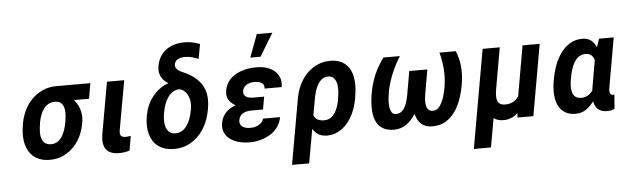

<svg xmlns="http://www.w3.org/2000/svg" viewBox="-56 -999 4628 1418"><g transform="rotate(-5 2258.0 -289.5)"><path d="M606 -414 626 -528H373C337 -528 304 -521 274 -508C190 -472 124 -390 103 -269L102 -259C95 -220 94 -185 98 -152C110 -58 167 10 279 10C314 10 346 4 375 -9C456 -45 520 -123 540 -239L542 -249C545 -266 545 -282 544 -297C540 -346 520 -385 494 -414ZM353 -414C422 -414 432 -346 418 -269L417 -259C403 -180 370 -104 299 -104C224 -104 214 -175 229 -259L230 -269C244 -349 281 -414 353 -414Z M792 5C823 5 847 1 871 -7L889 -114L873 -112C867 -111 860 -110 852 -110C817 -110 805 -125 812 -165L877 -528H749L682 -150C664 -47 700 5 792 5Z M1339 -660C1378 -660 1410 -648 1438 -637L1458 -746C1423 -757 1393 -768 1346 -768C1245 -768 1158 -721 1138 -610C1126 -543 1159 -503 1198 -479L1199 -476C1179 -471 1160 -461 1141 -448C1087 -411 1038 -347 1022 -259L1020 -249C1014 -212 1012 -178 1017 -146C1030 -54 1089 10 1201 10C1236 10 1270 4 1300 -10C1385 -48 1451 -132 1473 -256L1475 -266C1487 -335 1480 -392 1453 -438C1426 -484 1381 -520 1318 -547C1304 -553 1293 -558 1285 -564C1270 -574 1256 -588 1260 -613C1266 -648 1303 -660 1339 -660ZM1149 -262 1151 -272C1155 -293 1160 -312 1167 -330C1187 -380 1222 -426 1278 -426C1292 -423 1304 -416 1315 -406C1343 -380 1360 -332 1349 -272L1347 -262C1333 -181 1294 -104 1221 -104C1204 -104 1189 -108 1178 -116C1145 -141 1137 -195 1149 -262Z M1797 -223H1879L1896 -317H1814C1772 -317 1738 -332 1745 -373C1746 -380 1749 -387 1753 -394C1769 -420 1798 -431 1833 -431C1871 -431 1911 -418 1904 -376H2031C2035 -401 2034 -424 2027 -444C2005 -503 1944 -538 1859 -538C1827 -538 1798 -535 1771 -528C1702 -511 1635 -471 1620 -384C1610 -327 1644 -291 1681 -272C1628 -254 1581 -217 1569 -149C1565 -124 1567 -101 1575 -82C1600 -21 1671 10 1763 10C1818 10 1871 -6 1911 -30C1951 -54 1989 -95 2000 -156H1873C1872 -148 1868 -141 1863 -134C1844 -109 1812 -96 1774 -96C1731 -96 1690 -114 1698 -160C1707 -210 1749 -223 1797 -223ZM1882 -782 1819 -613H1895L1997 -782Z M2335 10C2364 10 2392 3 2417 -10C2493 -49 2545 -134 2565 -250L2566 -260C2573 -301 2576 -338 2573 -372C2565 -468 2515 -538 2405 -538C2371 -538 2340 -532 2311 -519C2229 -483 2164 -401 2143 -282L2057 203H2184L2229 -49C2250 -14 2280 10 2335 10ZM2322 -104C2281 -104 2257 -120 2246 -148L2268 -270C2281 -344 2312 -424 2378 -424C2394 -424 2407 -420 2417 -411C2448 -384 2451 -327 2439 -260L2438 -250C2424 -172 2392 -104 2322 -104Z M2690 -276C2662 -115 2686 10 2831 10C2903 10 2956 -35 2991 -94C3006 -34 3041 10 3114 10C3150 10 3182 3 3209 -12C3289 -57 3335 -152 3357 -276C3376 -381 3362 -465 3335 -528H3214C3233 -455 3245 -374 3230 -276C3218 -207 3191 -104 3130 -104C3072 -104 3072 -172 3084 -240L3114 -412H2980L2950 -240C2938 -172 2914 -104 2856 -104C2843 -104 2832 -108 2825 -118C2802 -150 2806 -211 2817 -276C2837 -374 2876 -455 2920 -528H2799C2750 -463 2709 -383 2690 -276Z M3749 -33 3746 0H3864L3957 -528H3830L3765 -156C3743 -123 3711 -104 3665 -104C3601 -104 3595 -152 3608 -226L3661 -528H3534L3405 203H3532L3570 -12C3588 3 3613 10 3643 10C3687 10 3721 -7 3749 -33Z M4274 -538C4243 -538 4216 -532 4190 -518C4111 -476 4061 -382 4039 -260L4037 -250C4030 -212 4028 -177 4030 -145C4036 -58 4079 10 4177 10C4239 10 4280 -26 4313 -71C4322 -22 4351 10 4409 10C4432 10 4447 8 4466 -2L4474 -108C4471 -106 4467 -106 4463 -106C4435 -106 4437 -138 4443 -171L4506 -528H4397L4376 -465C4359 -506 4331 -538 4274 -538ZM4352 -373 4317 -171C4316 -164 4315 -158 4314 -151C4294 -122 4267 -104 4228 -104C4158 -104 4150 -172 4164 -250L4166 -260C4180 -341 4213 -424 4286 -424C4326 -424 4343 -403 4352 -373Z"/></g></svg>

Font: Asimov
Style: NarIt
Weight: 500
Designer: Google
Version: Version 2.000980; 2014